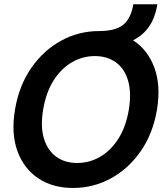

<svg xmlns="http://www.w3.org/2000/svg" viewBox="-20 -888 788 919"><path d="M329.6 11.7Q231.9 11.7 162.8 -34.7Q93.8 -81.1 63.2 -165.3Q32.7 -249.5 51.8 -363.3Q70.8 -477.5 129.2 -562Q187.5 -646.5 272 -692.9Q356.4 -739.3 454.1 -739.3Q531.2 -739.3 568.8 -768.6Q606.4 -797.9 618.2 -867.7H733.4Q722.2 -801.3 692.6 -759.5Q663.1 -717.8 616.7 -695.3Q686.5 -650.9 718.5 -565.2Q750.5 -479.5 731.4 -363.3Q712.4 -249.5 654.1 -165Q595.7 -80.6 511.2 -34.4Q426.8 11.7 329.6 11.7ZM349.6 -107.9Q408.2 -107.9 459.5 -137.7Q510.7 -167.5 546.9 -224.6Q583 -281.7 596.7 -363.3Q609.9 -445.3 592.8 -502.7Q575.7 -560.1 534.2 -589.8Q492.7 -619.6 434.1 -619.6Q375.5 -619.6 324 -589.8Q272.5 -560.1 236.3 -502.7Q200.2 -445.3 186.5 -363.3Q172.9 -281.7 190.4 -224.6Q208 -167.5 249.3 -137.7Q290.5 -107.9 349.6 -107.9Z"/></svg>

Font: Inter Display Semi Bold
Style: Italic
Weight: 600
Italic angle: -9.39999°
Designer: Rasmus Andersson
Foundry: rsms
Version: Version 4.000;git-4fc901f